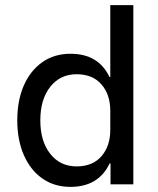

<svg xmlns="http://www.w3.org/2000/svg" viewBox="-20 -720 617 750"><path d="M255 10Q192.5 10 145.8 -22.5Q99.2 -55 73.3 -113.8Q47.5 -172.5 47.5 -250Q47.5 -328.3 73.3 -386.7Q99.2 -445 145.8 -477.5Q192.5 -510 255 -510Q365 -510 407.5 -419.2H410.8V-700H500.8V0H411.7V-81.7H408.3Q365 10 255 10ZM279.2 -70Q341.7 -70 376.2 -109.6Q410.8 -149.2 410.8 -213.3V-286.7Q410.8 -350.8 376.2 -390.4Q341.7 -430 279.2 -430Q215 -430 176.2 -380.8Q137.5 -331.7 137.5 -250Q137.5 -168.3 176.2 -119.2Q215 -70 279.2 -70Z"/></svg>

Font: Funnel Sans
Style: Regular
Weight: 400
Designer: NORD ID, Kristian Moeller
Foundry: Dicotype
Version: Version 1.000